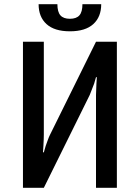

<svg xmlns="http://www.w3.org/2000/svg" viewBox="-20 -900 670 920"><path d="M165 -880H255Q255 -843 269.5 -826.5Q284 -810 315 -810Q346 -810 360.5 -826.5Q375 -843 375 -880H465Q465 -819 427 -784.5Q389 -750 315 -750Q241 -750 203 -784.5Q165 -819 165 -880ZM90 0V-700H190V-255Q190 -235 188 -201L186 -170H190L199 -201Q201 -206 208 -226Q215 -246 220 -255L440 -700H540V0H440V-445Q440 -461 442 -499L444 -530H440L431 -499Q415 -456 410 -445L190 0Z"/></svg>

Font: Scada
Style: Regular
Weight: 400
Designer: Jovanny Lemonad
Foundry: Jovanny Lemonad
Version: Version 4.100;PS 004.100;hotconv 1.0.88;makeotf.lib2.5.64775